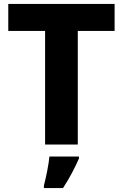

<svg xmlns="http://www.w3.org/2000/svg" viewBox="-20 -734 623 975"><path d="M375 0H209V-577H22V-714H562V-577H375ZM381 61H231Q228 92 219.5 135Q211 178 203 208V221H300Q326 181 345.5 144Q365 107 381 71Z"/></svg>

Font: Noto Sans UI Extra
Style: Regular
Weight: 800
Designer: Monotype Design Team
Foundry: Monotype Imaging Inc.
Version: Version 1.901